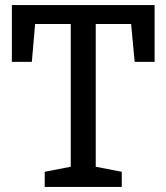

<svg xmlns="http://www.w3.org/2000/svg" viewBox="-20 -740 659 760"><path d="M499 -645H359V-80L462 -60V0H157V-60L260 -80V-645H119L106 -495H27V-720H592V-495H513Z"/></svg>

Font: Hermeneus One
Style: Regular
Weight: 400
Designer: Rodrigo Fuenzalida, Pablo Impallari
Foundry: Pablo Impallari, Rodrigo Fuenzalida
Version: Version 1.002; ttfautohint (v0.93) -l 8 -r 50 -G 200 -x 14 -